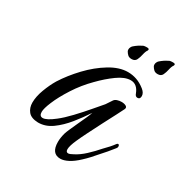

<svg xmlns="http://www.w3.org/2000/svg" viewBox="-133 -635 703 740"><g transform="rotate(30 218.5 -265.5)"><path d="M236 4Q196 4 196 -48Q196 -66 202 -88Q204 -95 211 -111Q218 -127 227 -146.5Q236 -166 244 -183.5Q252 -201 255 -211Q234 -179 208.5 -147.5Q183 -116 154 -95Q125 -74 92 -74Q61 -75 48 -91Q35 -107 35 -130Q35 -157 47 -189Q59 -221 74 -246Q100 -287 137 -326Q174 -365 216 -390.5Q258 -416 296 -416Q316 -416 335 -409.5Q354 -403 373 -388Q388 -376 388 -362Q388 -348 376 -348Q367 -348 363 -360Q350 -394 321 -394Q295 -394 263 -371Q231 -348 200 -316Q165 -281 138 -239Q111 -197 97 -163Q84 -132 84 -117Q84 -98 99 -98Q116 -98 149 -124Q171 -141 197 -168.5Q223 -196 246 -223Q269 -250 282 -265Q293 -282 300 -292Q304 -298 313 -301Q322 -304 332 -304Q344 -304 352 -299.5Q360 -295 356 -286Q352 -277 338.5 -251.5Q325 -226 308.5 -194Q292 -162 277.5 -133Q263 -104 256 -88Q242 -57 242 -42Q242 -29 252 -29Q259 -29 273 -37Q295 -48 317 -68.5Q339 -89 359 -112Q370 -123 379 -133Q388 -143 396 -154Q399 -157 401 -157Q407 -157 407 -148Q407 -143 403 -139Q392 -125 381 -112Q370 -99 358 -86Q347 -73 335.5 -60.5Q324 -48 312 -37Q290 -16 270.5 -6Q251 4 236 4ZM398 -466Q387 -466 381 -471.5Q375 -477 371 -484Q369 -487 369 -493Q369 -498 372 -503.5Q375 -509 378 -511Q393 -524 408 -531Q412 -535 428 -535Q440 -535 436 -526Q430 -518 427 -503.5Q424 -489 418.5 -477.5Q413 -466 398 -466ZM282 -466Q271 -466 265 -471.5Q259 -477 255 -484Q253 -487 253 -493Q253 -498 256 -503.5Q259 -509 262 -511Q277 -524 292 -531Q296 -535 312 -535Q324 -535 320 -526Q314 -518 311 -503.5Q308 -489 302.5 -477.5Q297 -466 282 -466Z"/></g></svg>

Font: Birthstone Bounce
Style: Regular
Weight: 400
Designer: Robert E. Leuschke
Foundry: Rob Leuschke
Version: Version 1.010; ttfautohint (v1.8.3)